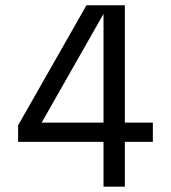

<svg xmlns="http://www.w3.org/2000/svg" viewBox="-20 -700 640 720"><path d="M368.2 0V-168H47.9V-230L304.2 -680.2H448.2V-240.2H553.2V-168H448.2V0ZM136.2 -240.2H368.2V-647.9Z"/></svg>

Font: TASA Orbiter Text
Style: Regular
Weight: 400
Designer: Weizhong Zhang
Version: Version 1.000;Glyphs 3.1.2 (3151)